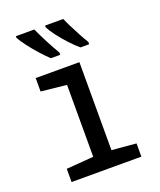

<svg xmlns="http://www.w3.org/2000/svg" viewBox="-141 -853 783 941"><g transform="rotate(-20 250.0 -382.5)"><path d="M68 0V-69L210 -80V-455L77 -469V-539H305V-80L432 -69V0ZM335 -605Q313 -623 287 -651Q261 -679 239.5 -707.5Q218 -736 208 -756V-765H303Q310 -748 323 -722Q336 -696 351 -668Q366 -640 380 -617V-605ZM180 -605Q161 -623 136 -650.5Q111 -678 89 -707Q67 -736 56 -756V-765H152Q169 -728 188 -691Q207 -654 229 -617V-605Z"/></g></svg>

Font: Noto Sans Mono ExtraCondensed Medium
Style: Regular
Weight: 500
Width: 2
Designer: Monotype Design Team
Foundry: Monotype Imaging Inc.
Version: Version 2.014